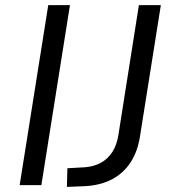

<svg xmlns="http://www.w3.org/2000/svg" viewBox="-20 -725 672 752"><path d="M57 0 169 -705H254L142 0ZM242 7 244 -66 314 -70Q349 -73 376 -88Q403 -103 420.5 -130.5Q438 -158 444 -198L524 -705H610L528 -189Q519 -132 492 -90Q465 -48 421 -24Q377 0 316 4Z"/></svg>

Font: Nunito Sans 10pt
Style: Italic
Weight: 400
Italic angle: -9°
Designer: Vernon Adams
Foundry: Vernon Adams
Version: Version 3.101;gftools[0.9.27]